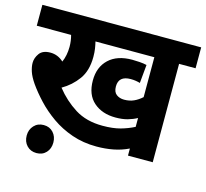

<svg xmlns="http://www.w3.org/2000/svg" viewBox="-105 -741 1037 967"><g transform="rotate(15 414.0 -257.5)"><path d="M742 -513V0H613V-37Q576 -19 534.5 -11Q493 -3 447 -3Q378 -3 319 -23.5Q260 -44 212.5 -77.5Q165 -111 128.5 -150Q92 -189 66 -226Q44 -258 36 -282.5Q28 -307 28 -327Q28 -353 45 -376.5Q62 -400 102 -400Q141 -400 171 -372Q187 -408 187 -453Q187 -484 179 -513H0V-622H828V-513ZM521 -267Q549 -267 571 -277Q593 -287 613 -305V-513H306Q310 -497 313 -478Q316 -459 316 -435Q316 -363 283 -317.5Q250 -272 201 -244Q246 -187 305.5 -149.5Q365 -112 450 -112Q504 -112 542 -122.5Q580 -133 613 -150V-196Q591 -184 564.5 -176.5Q538 -169 502 -169Q432 -169 388 -207.5Q344 -246 344 -320Q344 -390 387.5 -431Q431 -472 509 -472Q525 -472 547 -470.5Q569 -469 585 -465L576 -369Q566 -372 553.5 -374Q541 -376 527 -376Q464 -376 464 -321Q464 -292 480.5 -279.5Q497 -267 521 -267ZM94 34Q94 3 113.5 -18Q133 -39 164 -39Q195 -39 214 -18Q233 3 233 34Q233 66 214 86.5Q195 107 164 107Q133 107 113.5 86.5Q94 66 94 34Z"/></g></svg>

Font: Noto Sans Devanagari UI SemiCondensed
Style: Bold
Weight: 700
Width: 4
Designer: Jelle Bosma - Monotype Design Team
Foundry: Monotype Imaging Inc.
Version: Version 2.004; ttfautohint (v1.8.4.7-5d5b)